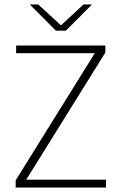

<svg xmlns="http://www.w3.org/2000/svg" viewBox="-20 -844 548 864"><path d="M457 -35.5V0H50.5V-32.5L406.5 -604.5H52.5V-639H454V-607.5L98 -35.5ZM231.5 -706 114.5 -823.5V-824H152L252.5 -731.5H256L356 -824H393.5V-823.5L276.5 -706Z"/></svg>

Font: Anek Latin ExtraLight
Style: Regular
Weight: 250
Designer: Yesha Goshar
Foundry: Ek Type
Version: Version 1.003